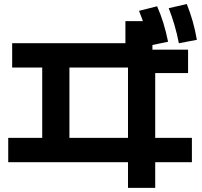

<svg xmlns="http://www.w3.org/2000/svg" viewBox="-20 -838 978 929"><path d="M599.3 -53.3H19.8V-171H184.3V-511.3H38.9V-629H586.8V-735.7H717.5V-597.7H890V-484.4H731V-171H908.5V-53.3H731V71.1H599.3ZM599.3 -171V-511.3H315.9V-171ZM652.6 -785.6 740.2 -807.6Q757.6 -768.3 770.3 -727.1Q783 -685.8 793.3 -636.2L704.3 -617.4Q694.4 -663.6 681.9 -704Q669.5 -744.3 652.6 -785.6ZM796.3 -798.4 883.8 -818.4Q900.7 -776.1 912.5 -734.6Q924.2 -693.1 932.6 -645.4L845.5 -628.7Q836.2 -676.4 824.2 -717Q812.3 -757.6 796.3 -798.4Z"/></svg>

Font: Pretendard JP Variable
Style: Regular
Weight: 400
Designer: Base glyphs from Inter by Rasmus Andersson; Hangul glyphs from Noto Sans CJK(Source Han Sans) by Jang Soo-young and Kang
Foundry: Kil Hyung-jin
Version: Version 1.307;Glyphs 3.2 (3192)